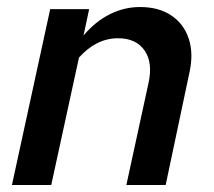

<svg xmlns="http://www.w3.org/2000/svg" viewBox="-20 -527 611 547"><path d="M14 0 123 -501H234L218 -426Q252 -466 293 -486.5Q334 -507 379 -507Q432 -507 468 -483Q504 -459 518 -416Q532 -373 519 -317L452 0H340L403 -290Q416 -348 392 -383Q368 -418 316 -418Q285 -418 257 -404Q229 -390 205 -363L126 0Z"/></svg>

Font: Red Hat Text SemiBold
Style: Italic
Weight: 600
Italic angle: -12°
Designer: Pentagram, MCKL
Foundry: Pentagram, MCKL
Version: Version 1.023